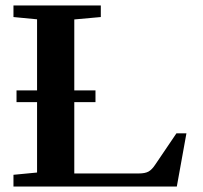

<svg xmlns="http://www.w3.org/2000/svg" viewBox="-20 -683 744 703"><path d="M29.3 0V-43L115.7 -51.3V-309.1H40.5V-352.1H115.7V-612.3L29.3 -620.6V-663.1H349.1V-620.6L252 -611.8V-352.1H329.6V-309.1H252V-47.9H488.3Q511.2 -47.9 523.9 -54.9Q536.6 -62 549.3 -81.5L626 -194.8H662.6L627.4 0Z"/></svg>

Font: Elstob 6pt SemiBold
Style: Regular
Weight: 600
Designer: Peter S. Baker
Version: Version 1.015